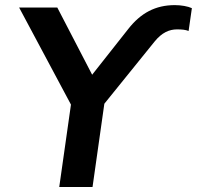

<svg xmlns="http://www.w3.org/2000/svg" viewBox="-20 -749 789 769"><path d="M350.6 0 397.9 -333.5 599.1 -582.5C628.4 -618.7 658.2 -631.3 689 -631.3C708 -631.3 723.1 -629.9 735.4 -625L748.5 -716.3C732.9 -723.6 706.1 -728.5 680.2 -728.5C603 -728.5 543.9 -697.3 493.2 -632.3L349.1 -449.7L209.5 -718.8H56.6L264.2 -330.1L217.3 0Z"/></svg>

Font: Winston SemiBold
Style: Italic
Weight: 600
Italic angle: -8.13011°
Designer: Vernon Adams, Kim Jin-seong, David Berlow, Cristiano Sobral
Foundry: The Winston Project Authors
Version: Version 3.004